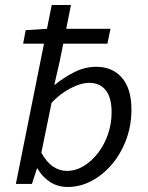

<svg xmlns="http://www.w3.org/2000/svg" viewBox="-20 -732 587 764"><path d="M249.5 12Q209.6 12 178.7 -8.2Q147.8 -28.3 129.6 -61.3H126.9L107 0H43.1L185.9 -712.2H262.4L218.1 -490.3L196.2 -394.7H198.2Q234.8 -424.3 276.5 -445.3Q318.2 -466.3 363 -466.3Q427.3 -466.3 465.2 -422.7Q503 -379 503 -296.3Q503 -231.8 482 -175.9Q461 -120.1 425.2 -77.9Q389.3 -35.8 344.1 -11.9Q298.9 12 249.5 12ZM246 -52Q281.2 -52 313.1 -71.3Q345 -90.6 370.2 -123.5Q395.5 -156.4 409.8 -198.2Q424.1 -240 424.1 -284.8Q424.1 -344.2 400.4 -373.2Q376.6 -402.3 335.3 -402.3Q301.9 -402.3 261 -381Q220.1 -359.7 185.3 -323.2L144.5 -124.4Q165.5 -86.4 191.1 -69.2Q216.7 -52 246 -52ZM72.1 -558.2 82.2 -612.1 167.6 -617.4H419.6L407.5 -558.2Z"/></svg>

Font: Source Sans 3 VF
Style: Italic
Weight: 200
Italic angle: -11°
Designer: Paul D. Hunt
Foundry: Adobe Systems Incorporated
Version: Version 3.042;hotconv 1.0.118;makeotfexe 2.5.65603